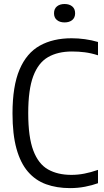

<svg xmlns="http://www.w3.org/2000/svg" viewBox="-20 -943 527 972"><path d="M334.5 9.3Q267.1 9.3 213.2 -10.3Q159.3 -29.9 121.4 -73.9Q83.5 -117.9 63.4 -190.4Q43.3 -262.9 43.3 -368.7Q43.3 -507.2 78.9 -590.8Q114.4 -674.4 181.3 -711.8Q248.2 -749.3 342.5 -749.3Q375.9 -749.3 410.1 -744.6Q444.2 -739.9 476.1 -730.5V-663.1Q440.9 -674.3 409.2 -678.3Q377.6 -682.3 344.2 -682.3Q272.6 -682.3 223.2 -653.8Q173.8 -625.3 148.3 -557.3Q122.9 -489.3 122.9 -370.7Q122.9 -248.9 148.7 -180.8Q174.5 -112.7 223.3 -85.2Q272.1 -57.7 341.2 -57.7Q374.4 -57.7 406.8 -64Q439.2 -70.2 476.1 -83V-15.5Q447.2 -4.9 410.7 2.2Q374.3 9.3 334.5 9.3ZM306.9 -829.5Q282.8 -829.5 268.1 -841.6Q253.5 -853.6 253.5 -875.7Q253.5 -898.4 268.1 -910.5Q282.8 -922.7 306.9 -922.7Q331.1 -922.7 345.7 -910.5Q360.3 -898.4 360.3 -875.7Q360.3 -853.6 345.7 -841.6Q331.1 -829.5 306.9 -829.5Z"/></svg>

Font: Encode Sans SC Condensed Thin
Style: Regular
Weight: 100
Width: 3
Designer: Multiple Designers
Foundry: Impallari Type
Version: Version 3.002